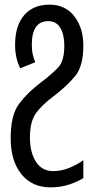

<svg xmlns="http://www.w3.org/2000/svg" viewBox="-20 -567 419 827"><path d="M193 -547Q123 -547 84 -501.5Q45 -456 45 -374Q45 -317 67 -273L132 -299Q126 -312 121.5 -331Q117 -350 117 -374Q117 -476 188 -476Q222 -476 239.5 -447.5Q257 -419 257 -370Q257 -305 231 -277Q205 -249 155 -211Q97 -167 61.5 -119Q26 -71 26 28Q26 126 72 183Q118 240 197 240Q241 240 277.5 228Q314 216 339 200V123Q311 143 277.5 156.5Q244 170 209 170Q161 170 135 130Q109 90 109 25Q109 -42 133.5 -77.5Q158 -113 210 -152Q268 -196 303.5 -239Q339 -282 339 -370Q339 -447 300 -497Q261 -547 193 -547Z"/></svg>

Font: Noto Sans Display Condensed
Style: Regular
Weight: 400
Width: 3
Designer: Monotype Design Team
Foundry: Monotype Imaging Inc.
Version: Version 1.900